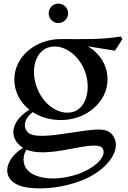

<svg xmlns="http://www.w3.org/2000/svg" viewBox="-20 -780 704 1057"><path d="M315 -119C456 -119 572 -219 572 -343C572 -421 529 -486 464 -525L613 -501L654 -565L645 -579C532 -561 448 -565 317 -565H315C174 -565 59 -466 59 -343C59 -274 91 -216 142 -176C55 -124 24 -41 86 18C93 24 100 30 107 34C12 91 -16 194 76 237C144 269 314 266 452 204C576 148 648 43 606 -27C573 -82 515 -71 362 -48C258 -32 164 -21 134 -51C106 -79 111 -125 160 -163C203 -135 257 -119 315 -119ZM374 -162C300 -147 214 -206 180 -307C146 -408 181 -508 259 -522C332 -536 417 -478 451 -378C483 -276 448 -176 374 -162ZM301 -653C331 -653 355 -677 355 -707C355 -737 331 -760 301 -760C272 -760 248 -737 248 -707C248 -677 272 -653 301 -653ZM126 44C197 73 301 53 400 34C496 16 540 15 549 46C558 78 523 130 435 168C336 211 203 218 139 164C111 141 96 91 126 44Z"/></svg>

Font: Basteleur Moonlight
Style: Regular
Weight: 300
Designer: Keussel
Foundry: Keussel Studio
Version: Version 1.300;Glyphs 3.2 (3192)